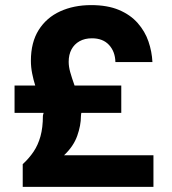

<svg xmlns="http://www.w3.org/2000/svg" viewBox="-20 -732 675 752"><path d="M69 0V-89Q94 -112 111.5 -138Q129 -164 138.5 -198Q148 -232 148 -278Q148 -279 149 -283.5Q150 -288 151 -290H37V-397H118Q111 -419 106 -444Q101 -469 101 -494Q101 -566 131.5 -614.5Q162 -663 215.5 -687.5Q269 -712 337 -712Q401 -712 446 -693Q491 -674 519.5 -641.5Q548 -609 561.5 -569.5Q575 -530 577 -489H432Q431 -530 407 -556Q383 -582 340 -582Q312 -582 291.5 -570.5Q271 -559 260 -538.5Q249 -518 249 -490Q249 -471 255 -449.5Q261 -428 272 -397H455V-290H299Q298 -289 297.5 -283Q297 -277 297 -277Q297 -241 282.5 -200Q268 -159 231 -124H581V0Z"/></svg>

Font: Rethink Sans ExtraBold
Style: Regular
Weight: 800
Designer: The Rethink Sans project authors (Hans Thiessen). DM Sans designed by Colophon Foundry.
Foundry: Rethink Communications LLC
Version: Version 1.001